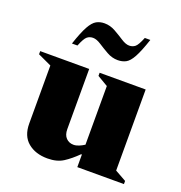

<svg xmlns="http://www.w3.org/2000/svg" viewBox="-127 -799 863 917"><g transform="rotate(20 304.5 -340.0)"><path d="M213 10Q152 10 113.5 -22Q75 -54 75 -117V-412L6 -444V-460H255V-154Q255 -125 270 -109.5Q285 -94 308 -94Q321 -94 335.5 -100Q350 -106 362 -114V-412L308 -444V-460H542V-48L599 -16V0H362V-64H358Q325 -31 293 -10.5Q261 10 213 10ZM136 -546Q157 -609 174 -639.5Q191 -670 209 -680Q227 -690 250 -690Q279 -690 305.5 -675Q332 -660 355 -645Q378 -630 396 -630Q413 -630 425.5 -640Q438 -650 454 -690H482Q461 -627 444 -596Q427 -565 409 -555.5Q391 -546 368 -546Q339 -546 312.5 -561Q286 -576 263 -591Q240 -606 222 -606Q205 -606 192.5 -596Q180 -586 164 -546Z"/></g></svg>

Font: Spectral ExtraBold
Style: Regular
Weight: 800
Designer: Jean-Baptiste Levee
Foundry: Production Type
Version: Version 2.001